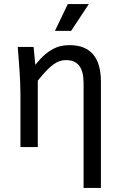

<svg xmlns="http://www.w3.org/2000/svg" viewBox="-20 -720 590 940"><path d="M80.1 -259.3Q80.1 -284.2 78.9 -313.5Q77.6 -342.8 75.7 -373Q73.7 -403.3 71.3 -433.3Q68.8 -463.4 66.9 -490.2H144.5L152.8 -402.8Q180.7 -436.5 200.7 -453.4Q220.7 -470.2 240 -480.5Q259.3 -490.7 279.3 -494.9Q299.3 -499 320.8 -499Q396.5 -499 435.3 -454.3Q474.1 -409.7 474.1 -319.8V200.2H389.2V-313Q389.2 -370.6 367.7 -398.2Q346.2 -425.8 303.7 -425.8Q288.1 -425.8 273.2 -421.1Q258.3 -416.5 242.2 -405Q226.1 -393.6 207.3 -374Q188.5 -354.5 165 -325.2V0H80.1ZM415 -700.2 328.1 -568.8H249L312 -700.2ZM20 -490.2Z"/></svg>

Font: Code New Roman
Style: Regular
Weight: 400
Monospace: yes
Designer: Sam Radian
Foundry: Code New Roman
Version: Version 2.00 November 29, 2014